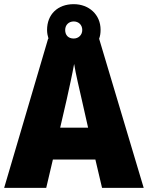

<svg xmlns="http://www.w3.org/2000/svg" viewBox="-20 -902 710 922"><path d="M470 0H670L456 -716C461 -729 463 -743 463 -759C463 -832 407 -882 334 -882C257 -882 206 -833 206 -758C206 -743 209 -729 213 -716H211L0 0H202L234 -136H438ZM334 -717C307 -717 293 -734 293 -758C293 -783 311 -799 334 -799C357 -799 375 -783 375 -758C375 -734 357 -717 334 -717ZM373 -422 403 -289H269L300 -423C311 -472 328 -550 336 -595C343 -550 363 -466 373 -422Z"/></svg>

Font: Noto Sans Arabic SemCond Blk
Style: Regular
Weight: 900
Width: 4
Designer: Monotype Design Team, Nadine Chahine, Nizar Qandah and Khaled Hosny
Foundry: Monotype Imaging Inc.
Version: Version 2.012